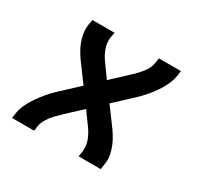

<svg xmlns="http://www.w3.org/2000/svg" viewBox="-120 -672 839 814"><g transform="rotate(30 300.0 -265.0)"><path d="M27 0 31 -27Q35 -50 45.5 -72Q56 -94 70.5 -114.5Q85 -135 101 -154Q117 -173 135 -190L221 -270L165 -346Q152 -363 141 -381Q130 -399 122 -418.5Q114 -438 110.5 -459.5Q107 -481 110 -504L115 -530H223L218 -504Q216 -489 218 -475Q220 -461 225 -448Q230 -435 236.5 -423.5Q243 -412 251 -401L295 -340L367 -407Q368 -408 369 -409Q370 -410 371 -411L372 -412Q372 -412 372 -412Q372 -412 372 -412Q373 -413 374 -414Q375 -415 377 -416Q377 -416 377 -416Q377 -416 377 -416Q377 -416 377 -416Q377 -416 377 -416Q387 -426 396 -435.5Q405 -445 413.5 -456Q422 -467 428 -479Q434 -491 436 -504L440 -530H548L544 -504Q540 -480 529.5 -458Q519 -436 505 -415.5Q491 -395 474.5 -376Q458 -357 440 -340L354 -260L410 -184Q423 -167 434 -149Q445 -131 453 -111.5Q461 -92 465 -70.5Q469 -49 465 -27L461 0H353L357 -27Q359 -41 357 -55Q355 -69 350 -82Q345 -95 338.5 -106.5Q332 -118 324 -129L280 -190L208 -123Q207 -122 206 -121Q205 -120 204 -119V-118Q204 -118 203.5 -118Q203 -118 203 -118Q202 -117 201 -116Q200 -115 199 -114Q199 -114 199 -114Q199 -114 199 -114Q199 -114 199 -114Q199 -114 199 -114Q188 -104 179 -94.5Q170 -85 162 -74Q154 -63 147.5 -51Q141 -39 139 -27L135 0Z"/></g></svg>

Font: Iosevka Curly SmBdExObl
Style: Regular
Weight: 600
Width: 7
Italic angle: -9°
Monospace: yes
Designer: Belleve Invis
Foundry: Belleve Invis
Version: Version 11.1.0; ttfautohint (v1.8.3)